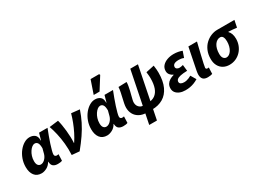

<svg xmlns="http://www.w3.org/2000/svg" viewBox="-28 -1638 3623 2669"><g transform="rotate(-30 1783.0 -303.0)"><path d="M182 12Q108 12 69 -38Q30 -88 30 -174Q30 -242 52 -302.5Q74 -363 110.5 -409Q147 -455 191.5 -481.5Q236 -508 281 -508Q332 -508 365 -481Q398 -454 396 -390H400L430 -496H566Q546 -445 525.5 -390Q505 -335 488.5 -283.5Q472 -232 461.5 -192Q451 -152 451 -133Q451 -115 461 -106.5Q471 -98 485 -98Q496 -98 502.5 -99.5Q509 -101 515 -102L511 1Q497 7 479.5 9.5Q462 12 441 12Q397 12 370.5 -7Q344 -26 340 -72Q340 -74 340 -76.5Q340 -79 340 -82H336Q308 -33 264 -10.5Q220 12 182 12ZM233 -100Q250 -100 266.5 -108Q283 -116 298 -130.5Q313 -145 324.5 -164.5Q336 -184 342 -205L363 -285Q363 -344 347 -370Q331 -396 300 -396Q279 -396 256.5 -379Q234 -362 214.5 -333Q195 -304 183 -266.5Q171 -229 171 -188Q171 -142 188.5 -121Q206 -100 233 -100Z M668 0Q673 -94 664 -183.5Q655 -273 637 -351.5Q619 -430 597 -490L741 -508Q751 -473 759 -426Q767 -379 772.5 -327Q778 -275 779.5 -224.5Q781 -174 778 -130H782Q821 -188 852.5 -251.5Q884 -315 909 -380Q934 -445 951 -507L1084 -493Q1053 -401 1012.5 -320Q972 -239 917 -158.5Q862 -78 789 11Z M1233 12Q1159 12 1120 -38Q1081 -88 1081 -174Q1081 -242 1103 -302.5Q1125 -363 1161.5 -409Q1198 -455 1242.5 -481.5Q1287 -508 1332 -508Q1383 -508 1416 -481Q1449 -454 1447 -390H1451L1481 -496H1617Q1597 -445 1576.5 -390Q1556 -335 1539.5 -283.5Q1523 -232 1512.5 -192Q1502 -152 1502 -133Q1502 -115 1512 -106.5Q1522 -98 1536 -98Q1547 -98 1553.5 -99.5Q1560 -101 1566 -102L1562 1Q1548 7 1530.5 9.5Q1513 12 1492 12Q1448 12 1421.5 -7Q1395 -26 1391 -72Q1391 -74 1391 -76.5Q1391 -79 1391 -82H1387Q1359 -33 1315 -10.5Q1271 12 1233 12ZM1284 -100Q1301 -100 1317.5 -108Q1334 -116 1349 -130.5Q1364 -145 1375.5 -164.5Q1387 -184 1393 -205L1414 -285Q1414 -344 1398 -370Q1382 -396 1351 -396Q1330 -396 1307.5 -379Q1285 -362 1265.5 -333Q1246 -304 1234 -266.5Q1222 -229 1222 -188Q1222 -142 1239.5 -121Q1257 -100 1284 -100ZM1350 -570 1423 -783H1560L1568 -767L1444 -570Z M1810 177 1973 -632H2096L1934 177ZM1870 12Q1799 12 1750 -15Q1701 -42 1676 -88Q1651 -134 1651 -191Q1651 -221 1658.5 -257.5Q1666 -294 1675.5 -334Q1685 -374 1693.5 -415.5Q1702 -457 1704 -494L1836 -498Q1836 -471 1830.5 -437.5Q1825 -404 1816.5 -369Q1808 -334 1799.5 -301.5Q1791 -269 1785 -243Q1779 -217 1779 -202Q1779 -154 1806.5 -126Q1834 -98 1870 -98ZM1954 12V-98Q2018 -98 2062.5 -130Q2107 -162 2129 -223.5Q2151 -285 2151 -375Q2151 -387 2150.5 -398.5Q2150 -410 2148.5 -428Q2147 -446 2143 -477L2276 -506Q2282 -465 2284 -439Q2286 -413 2286 -388Q2286 -254 2244.5 -165Q2203 -76 2128.5 -32Q2054 12 1954 12Z M2490 12Q2441 12 2402.5 -3Q2364 -18 2341.5 -46Q2319 -74 2319 -114Q2319 -153 2336.5 -181.5Q2354 -210 2384.5 -228Q2415 -246 2452 -256V-260Q2424 -271 2403 -296.5Q2382 -322 2382 -356Q2382 -406 2412 -439.5Q2442 -473 2490.5 -490.5Q2539 -508 2594 -508Q2633 -508 2666.5 -501.5Q2700 -495 2729 -484L2695 -387Q2673 -396 2654 -399Q2635 -402 2615 -402Q2584 -402 2562 -395.5Q2540 -389 2529 -375.5Q2518 -362 2518 -344Q2518 -324 2534 -312.5Q2550 -301 2575 -301Q2589 -301 2602.5 -304Q2616 -307 2632 -311L2643 -212Q2573 -210 2533 -201Q2493 -192 2476 -176Q2459 -160 2459 -139Q2459 -117 2478 -105.5Q2497 -94 2529 -94Q2549 -94 2568.5 -98.5Q2588 -103 2607.5 -111Q2627 -119 2647 -131L2697 -46Q2662 -25 2629.5 -12.5Q2597 0 2563 6Q2529 12 2490 12Z M2850 11Q2797 11 2773.5 -14.5Q2750 -40 2750 -86Q2750 -99 2752 -113.5Q2754 -128 2757 -146L2827 -496H2965Q2940 -394 2921 -314Q2902 -234 2891 -184Q2880 -134 2880 -123Q2880 -109 2887.5 -104Q2895 -99 2904 -99Q2909 -99 2915 -99.5Q2921 -100 2927 -101L2923 0Q2911 4 2892.5 7.5Q2874 11 2850 11Z M3197 12Q3144 12 3101 -11.5Q3058 -35 3033 -80.5Q3008 -126 3008 -190Q3008 -263 3032.5 -320.5Q3057 -378 3098.5 -417Q3140 -456 3190 -476Q3240 -496 3291 -496H3566L3543 -384Q3506 -389 3474.5 -391.5Q3443 -394 3409 -395V-391Q3431 -370 3443 -336.5Q3455 -303 3455 -258Q3455 -203 3436 -154Q3417 -105 3382 -67.5Q3347 -30 3300 -9Q3253 12 3197 12ZM3212 -98Q3235 -98 3255.5 -112Q3276 -126 3292.5 -151.5Q3309 -177 3318.5 -212.5Q3328 -248 3328 -290Q3328 -332 3314.5 -359Q3301 -386 3271 -386Q3245 -386 3222 -372Q3199 -358 3182 -332.5Q3165 -307 3155.5 -271.5Q3146 -236 3146 -192Q3146 -144 3165 -121Q3184 -98 3212 -98Z"/></g></svg>

Font: Source Sans 3
Style: Bold Italic
Weight: 700
Italic angle: -11°
Designer: Paul D. Hunt
Foundry: Adobe
Version: Version 3.052;hotconv 1.1.0;makeotfexe 2.6.0